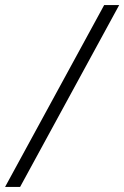

<svg xmlns="http://www.w3.org/2000/svg" viewBox="-62 -734 488 754"><path d="M-42 0 347 -714H406L17 0Z"/></svg>

Font: Noto Sans Display Light
Style: Italic
Weight: 300
Italic angle: -12°
Designer: Monotype Design Team
Foundry: Monotype Imaging Inc.
Version: Version 2.003